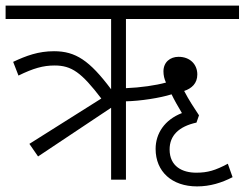

<svg xmlns="http://www.w3.org/2000/svg" viewBox="-20 -642 874 686"><path d="M116 -83 377 -257V0H430V-280C481 -281 552 -292 593 -305C601 -288 616 -261 630 -238C568 -214 536 -165 536 -110C536 -29 594 24 684 24C731 24 772 11 811 -9L794 -57C749 -33 722 -25 681 -25C632 -25 586 -47 586 -108C586 -157 618 -190 682 -204L691 -230C674 -256 655 -284 638 -317C665 -326 685 -344 685 -376C685 -412 659 -439 618 -439C588 -439 564 -420 564 -387C564 -373 567 -360 573 -347C537 -337 482 -329 430 -327V-574H834V-622H0V-574H377V-323C300 -426 250 -459 173 -459C117 -459 74 -443 27 -421L46 -372C99 -398 134 -408 175 -408C236 -408 271 -383 342 -290L85 -128Z"/></svg>

Font: Noto Sans Devanagari UI Light
Style: Regular
Weight: 300
Designer: Jelle Bosma - Monotype Design Team
Foundry: Monotype Imaging Inc.
Version: Version 2.004